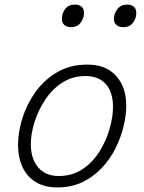

<svg xmlns="http://www.w3.org/2000/svg" viewBox="-20 -802 629 841"><path d="M231 19Q175 19 136.5 -4.5Q98 -28 78.5 -70.5Q59 -113 59 -168Q59 -223 78 -284Q97 -345 135 -398.5Q173 -452 230 -485.5Q287 -519 362 -519Q418 -519 455.5 -496.5Q493 -474 513 -433.5Q533 -393 533 -339Q533 -298 521.5 -249.5Q510 -201 486.5 -153.5Q463 -106 426.5 -67Q390 -28 341.5 -4.5Q293 19 231 19ZM237 -31Q297 -31 341.5 -61Q386 -91 415.5 -138Q445 -185 460 -237.5Q475 -290 475 -334Q475 -376 461.5 -406Q448 -436 421 -452.5Q394 -469 355 -469Q297 -469 252.5 -440Q208 -411 177.5 -364.5Q147 -318 131 -266.5Q115 -215 115 -170Q115 -128 129.5 -96.5Q144 -65 171 -48Q198 -31 237 -31ZM291 -683Q273 -683 262 -692.5Q251 -702 251 -719Q251 -743 265.5 -762.5Q280 -782 308 -782Q326 -782 337 -773Q348 -764 348 -745Q348 -722 333 -702.5Q318 -683 291 -683ZM520 -683Q502 -683 490.5 -692.5Q479 -702 479 -719Q479 -743 494.5 -762.5Q510 -782 537 -782Q554 -782 565.5 -773Q577 -764 577 -745Q577 -722 562.5 -702.5Q548 -683 520 -683Z"/></svg>

Font: Playwrite CO ExtraLight
Style: Regular
Weight: 250
Version: Version 1.002